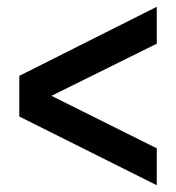

<svg xmlns="http://www.w3.org/2000/svg" viewBox="-20 -542 519 567"><path d="M443 5 37 -198V-318L443 -522V-413L132 -259L443 -104Z"/></svg>

Font: Archivo Narrow SemiBold
Style: Regular
Weight: 600
Designer: Hector Gatti
Foundry: Omnibus-Type
Version: Version 3.002